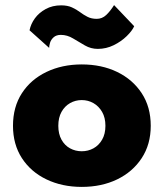

<svg xmlns="http://www.w3.org/2000/svg" viewBox="-20 -724 642 754"><path d="M31 -230Q31 -157 66 -103Q101 -49 162.5 -19.5Q224 10 301 10Q379 10 440 -19.5Q501 -49 536.5 -103Q572 -157 572 -230Q572 -304 536.5 -358Q501 -412 440 -441.5Q379 -471 301 -471Q224 -471 162.5 -441.5Q101 -412 66 -358Q31 -304 31 -230ZM209 -230Q209 -262 221.5 -284.5Q234 -307 255 -319Q276 -331 301 -331Q326 -331 347 -319Q368 -307 381 -284.5Q394 -262 394 -230Q394 -198 381 -175.5Q368 -153 347 -141.5Q326 -130 301 -130Q276 -130 255 -141.5Q234 -153 221.5 -175.5Q209 -198 209 -230ZM96 -605 173 -536Q173 -544 176.5 -556Q180 -568 190.5 -577.5Q201 -587 219 -587Q244 -587 267 -573Q290 -559 313.5 -545.5Q337 -532 364 -532Q397 -532 426.5 -546.5Q456 -561 477.5 -582Q499 -603 507 -621L428 -704Q413 -680 397 -665Q381 -650 360 -650Q339 -650 323.5 -658Q308 -666 294 -676.5Q280 -687 262.5 -695Q245 -703 220 -703Q186 -703 159.5 -688.5Q133 -674 117 -652Q101 -630 96 -605Z"/></svg>

Font: Jost ExtraBold
Style: Regular
Weight: 800
Version: Version 3.710